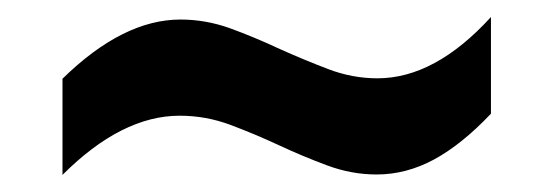

<svg xmlns="http://www.w3.org/2000/svg" viewBox="-20 -405 657 228"><path d="M563 -270Q528.3 -233.4 495.4 -215.6Q462.4 -197.8 427.2 -197.8Q397.5 -197.8 368.7 -208.5Q339.8 -219.2 311.5 -232.4Q283.2 -245.6 253.9 -256.6Q224.6 -267.6 193.4 -267.6Q124.5 -267.6 54.2 -197.3V-311.5Q126 -381.8 194.3 -381.8Q224.1 -381.8 252.7 -371.6Q281.2 -361.3 312.5 -346.7Q340.8 -334 369.6 -323Q398.4 -312 428.2 -312Q496.6 -312 563 -384.8Z"/></svg>

Font: Kumbh Sans ExtraBold
Style: Regular
Weight: 800
Version: Version 1.005